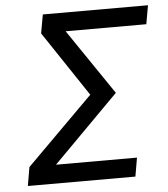

<svg xmlns="http://www.w3.org/2000/svg" viewBox="-51 -739 688 785"><g transform="rotate(-5 293.0 -346.5)"><path d="M31.7 0 44.9 -76.7 318.4 -349.6 140.1 -616.7 153.8 -693.4H585.4L571.8 -616.7H240.7L423.3 -348.1L153.8 -76.7H486.3L473.1 0Z"/></g></svg>

Font: Cascadia Code NF SemiLight
Style: Italic
Weight: 350
Italic angle: -10°
Monospace: yes
Designer: Aaron Bell
Foundry: Saja Typeworks
Version: Version 2404.023; ttfautohint (v1.8.4)